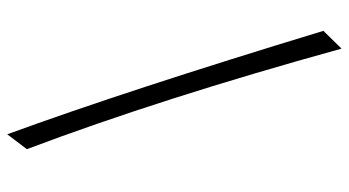

<svg xmlns="http://www.w3.org/2000/svg" viewBox="-236 -642 961 529"><g transform="rotate(90 244.5 -377.5)"><path d="M114 -838Q251 -342 391 29L350 83Q229 -248 65 -788Z"/></g></svg>

Font: Felipa
Style: Regular
Weight: 400
Designer: Javier Alcaraz
Foundry: Fontstage
Version: Version 1.001